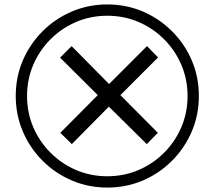

<svg xmlns="http://www.w3.org/2000/svg" viewBox="-20 -782 968 866"><path d="M304 -132 252 -183 421 -353 251 -522 303 -574 472 -403 643 -574 693 -523 523 -353 692 -183 642 -132 471 -301ZM464 64Q379 64 304 32Q229 0 172 -57Q115 -114 83 -189Q51 -264 51 -349Q51 -435 83 -509.5Q115 -584 172 -641Q229 -698 304 -730Q379 -762 464 -762Q550 -762 624.5 -730Q699 -698 756 -641Q813 -584 845 -509.5Q877 -435 877 -349Q877 -264 845 -189Q813 -114 756 -57Q699 0 624.5 32Q550 64 464 64ZM464 13Q539 13 604.5 -15Q670 -43 720 -93Q770 -143 798 -208.5Q826 -274 826 -349Q826 -424 798 -489.5Q770 -555 720 -605Q670 -655 604.5 -683Q539 -711 464 -711Q389 -711 323.5 -683Q258 -655 208 -605Q158 -555 130 -489.5Q102 -424 102 -349Q102 -274 130 -208.5Q158 -143 208 -93Q258 -43 323.5 -15Q389 13 464 13Z"/></svg>

Font: binaryh115
Style: Book
Weight: 400
Designer: Jelle Bosma - Monotype Design Team
Foundry: Monotype Imaging Inc.
Version: Version 2.003